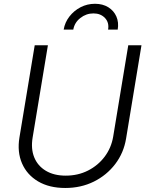

<svg xmlns="http://www.w3.org/2000/svg" viewBox="-20 -962 760 994"><path d="M317.9 11.2Q234.9 11.2 177.2 -22.9Q119.6 -57.1 94 -116.2Q68.4 -175.3 80.6 -250L159.7 -727.5H228L148.9 -250Q139.2 -191.9 157.2 -147.5Q175.3 -103 217.3 -77.9Q259.3 -52.7 320.3 -52.7Q383.8 -52.7 435.8 -79.1Q487.8 -105.5 522 -151.1Q556.2 -196.8 565.9 -254.4L644 -727.5H712.4L632.8 -245.1Q620.6 -170.4 576.4 -112.5Q532.2 -54.7 465.6 -21.7Q398.9 11.2 317.9 11.2ZM471.7 -942.4Q511.7 -942.4 540.5 -924.6Q569.3 -906.7 582.5 -876.5Q595.7 -846.2 589.4 -808.6H539.6Q545.9 -845.2 523.4 -868.9Q501 -892.6 463.9 -892.6Q426.3 -892.6 396 -868.9Q365.7 -845.2 359.4 -808.6H309.6Q315.9 -846.2 339.4 -876.5Q362.8 -906.7 397.2 -924.6Q431.6 -942.4 471.7 -942.4Z"/></svg>

Font: Inter 20pt Light
Style: Italic
Weight: 300
Italic angle: -9.3988°
Version: Version 4.001;git-66647c0bb